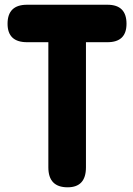

<svg xmlns="http://www.w3.org/2000/svg" viewBox="-20 -798 566 818"><path d="M186 -85V-618.2H95.2Q12.2 -618.2 12.2 -696.8Q12.2 -777.8 95.2 -777.8H438Q519 -777.8 519 -696.8Q519 -618.2 438 -618.2H346.2V-85Q346.2 0 268.1 0Q186 0 186 -85Z"/></svg>

Font: BPreplay
Style: Bold
Weight: 700
Designer: Magenta/George Triantafyllakos
Foundry: Magenta/George Triantafyllakos
Version: Version 1.00